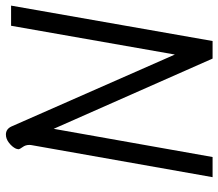

<svg xmlns="http://www.w3.org/2000/svg" viewBox="-66 -692 758 667"><g transform="rotate(-90 313.5 -359.0)"><path d="M142 -627Q143 -631 143 -637Q143 -650 135.5 -660Q128 -670 128 -675L130 -683Q136 -696 150 -707Q164 -718 179 -718Q198 -718 207 -699L457 -131L557 -700H627L504 0H443L199 -552L101 0H31Z"/></g></svg>

Font: Niramit Light
Style: Italic
Weight: 300
Italic angle: -10°
Designer: Katatrad Aksorn Co.,Ltd.
Foundry: Cadson Demak Co.,Ltd.
Version: Version 1.000; ttfautohint (v1.6)